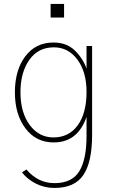

<svg xmlns="http://www.w3.org/2000/svg" viewBox="-20 -722 585 976"><path d="M84 -252.9Q84 -150.4 130.9 -86.9Q177.7 -23.4 252 -23.4Q330.1 -23.4 375 -85Q419.9 -146.5 419.9 -254.9Q419.9 -356.4 373.5 -418.9Q327.1 -481.4 253.9 -481.4Q173.8 -481.4 128.9 -417.5Q84 -353.5 84 -252.9ZM55.7 -252.9Q55.7 -365.2 108.4 -435.5Q161.1 -505.9 252 -505.9Q318.4 -505.9 359.9 -465.8Q401.4 -425.8 419.9 -373V-488.3H448.2V-36.1Q448.2 101.6 403.8 167.5Q359.4 233.4 256.8 233.4Q206.1 233.4 162.6 211.4Q119.1 189.5 91.8 154.3L114.3 139.6Q173.8 209 256.8 209Q345.7 209 382.8 148.9Q419.9 88.9 419.9 -31.2V-127.9Q375 2 252.9 2Q163.1 2 109.4 -69.3Q55.7 -140.6 55.7 -252.9ZM237.3 -632.8V-702.1H305.7V-632.8Z"/></svg>

Font: Gothic A1 Thin
Style: Regular
Weight: 250
Designer: HanYang I&C Co.,Ltd.
Foundry: HanYang I&C Co.,Ltd.
Version: Version 2.50